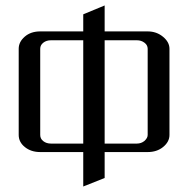

<svg xmlns="http://www.w3.org/2000/svg" viewBox="-20 -552 683 697"><path d="M47.9 -62V-375Q47.9 -399.9 69.8 -418.9Q91.8 -438 126 -438H282.2V-500L359.9 -532.2V-438H516.1Q547.9 -438 571.3 -418.9Q595.2 -399.4 595.2 -375V-62Q595.2 -37.1 571.8 -18.1Q549.3 0 516.1 0H359.9V94.2L282.2 125V0H126Q92.8 0 70.3 -18.1Q47.9 -36.1 47.9 -62ZM126 -62Q126 -48.3 137.2 -39.6Q148.4 -30.8 165 -30.8H282.2V-405.8H165Q148.4 -405.8 137.2 -397Q126 -388.2 126 -375ZM359.9 -30.8H477.1Q492.2 -30.8 503.9 -40Q516.1 -50.8 516.1 -62V-375Q516.1 -388.2 504.4 -397Q492.7 -405.8 477.1 -405.8H359.9Z"/></svg>

Font: Hhenum
Style: Regular
Weight: 400
Designer: T. Christopher White
Version: Version 1.0